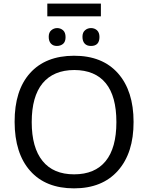

<svg xmlns="http://www.w3.org/2000/svg" viewBox="-20 -1034 821 1064"><path d="M215.8 -142.1Q275.4 -67.9 390.6 -67.9Q505.9 -67.9 565.4 -141.1Q625 -213.9 625 -357.4Q625 -501 565.9 -573.2Q506.8 -645.5 391.6 -646Q276.4 -645.5 215.8 -572.3Q155.8 -499 155.8 -357.4Q155.8 -215.8 215.8 -142.1ZM720.2 -358.4Q720.7 -186.5 633.8 -88.4Q546.9 9.8 390.1 9.8Q233.4 9.8 147.5 -86.9Q61.5 -183.6 61 -358.4Q60.5 -533.2 146.5 -628.9Q232.4 -724.6 389.6 -725.1Q546.9 -725.6 633.8 -627.9Q720.2 -530.3 720.2 -358.4ZM242.2 -1014.2H539.1V-943.4H242.2ZM343.3 -828.1Q343.3 -802.7 329.6 -791Q315.4 -779.3 294.9 -779.3Q274.4 -779.3 262.2 -792.5Q250 -805.7 250 -830.1Q250 -854.5 264.2 -866.2Q278.3 -878.4 296.9 -878.4Q315.4 -878.4 329.6 -866.2Q343.3 -854 343.3 -828.1ZM531.2 -829.1Q531.2 -779.3 483.9 -779.3Q461.4 -779.3 449.2 -792.5Q437 -805.7 437 -830.1Q437 -854.5 451.2 -866.2Q464.8 -878.4 484.4 -878.4Q503.9 -878.4 517.6 -866.2Q531.2 -853.5 531.2 -829.1Z"/></svg>

Font: NotoSans
Style: Regular
Weight: 400
Designer: Monotype Design team
Foundry: Monotype Imaging Inc.
Version: Version 1.04